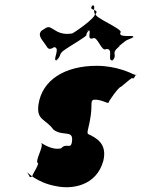

<svg xmlns="http://www.w3.org/2000/svg" viewBox="-20 -807 599 814"><path d="M176 -613C182 -602 189 -593 209 -607C238 -606 202 -551 218 -552C238 -566 200 -537 220 -551C245 -577 224 -576 259 -599C279 -613 309 -630 329 -644C360 -664 336 -656 357 -678C377 -692 333 -664 353 -678C372 -683 344 -637 373 -644C393 -658 410 -585 430 -599C463 -603 434 -550 455 -551C475 -565 439 -538 459 -552C479 -578 449 -579 482 -607C502 -621 469 -601 489 -615C523 -643 511 -633 544 -648C564 -662 524 -636 544 -650C551 -662 483 -644 490 -668C510 -682 367 -736 387 -750C400 -770 351 -761 372 -783C392 -797 349 -769 369 -783C388 -788 374 -770 381 -750C397 -736 274 -654 284 -665C278 -665 246 -656 211 -680C184 -697 185 -696 155 -676C138 -655 160 -638 176 -613ZM390 -528C255 -528 158 -468 143 -363C134 -296 173 -304 206 -258C246 -226 293 -260 285 -206C280 -171 262 -204 239 -178C195 -168 151 -206 155 -200C167 -184 124 -122 142 -114C140 -103 125 -78 119 -67C118 -59 113 -56 107 -56C104 -62 95 -77 95 -77C95 -77 137 -32 217 -18C285 -3 389 -19 418 -125C436 -199 387 -223 353 -239C347 -249 357 -262 365 -320C371 -364 363 -379 376 -384C407 -388 439 -365 440 -372C441 -378 483 -439 493 -439C505 -448 529 -470 539 -476C548 -473 546 -474 555 -488C559 -495 565 -484 544 -493C535 -497 474 -528 390 -528Z"/></svg>

Font: Hussar Przerywany
Style: Obl
Weight: 400
Foundry: Cannot Into Space Fonts
Version: Version 0.982